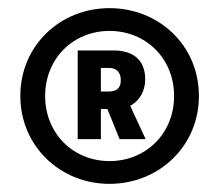

<svg xmlns="http://www.w3.org/2000/svg" viewBox="-20 -743 539 472"><path d="M249 -291C370 -291 469 -383 469 -507C469 -632 370 -723 249 -723C129 -723 30 -632 30 -507C30 -383 129 -291 249 -291ZM249 -347C160 -347 91 -415 91 -507C91 -599 160 -667 249 -667C339 -667 408 -599 408 -507C408 -415 339 -347 249 -347ZM171 -619V-401H228V-475H244L274 -401H338L300 -483C325 -496 337 -522 337 -548C337 -593 310 -619 259 -619ZM247 -518H228V-576H249C268 -576 277 -563 277 -546C277 -530 270 -518 247 -518Z"/></svg>

Font: Reem Kufi
Style: Regular
Weight: 400
Designer: Khaled Hosny
Version: Version 0.007